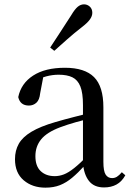

<svg xmlns="http://www.w3.org/2000/svg" viewBox="-20 -849 605 884"><path d="M189 15Q129 15 89 -19Q49 -53 49 -116Q49 -156 66.5 -187Q84 -218 125 -242.5Q166 -267 235 -287Q276 -299 323 -311Q370 -323 410 -333V-308Q370 -298 329.5 -286.5Q289 -275 257 -263Q196 -240 169.5 -207.5Q143 -175 143 -130Q143 -84 167.5 -61Q192 -38 232 -38Q253 -38 274 -46Q295 -54 322 -75.5Q349 -97 386 -135L396 -86H369Q339 -53 312 -30.5Q285 -8 256 3.5Q227 15 189 15ZM459 14Q413 14 389.5 -16Q366 -46 362 -98V-101V-365Q362 -421 350 -451Q338 -481 313.5 -493Q289 -505 250 -505Q222 -505 193.5 -497.5Q165 -490 131 -472L180 -499L165 -420Q162 -389 147.5 -376Q133 -363 113 -363Q73 -363 64 -402Q77 -465 132.5 -501Q188 -537 279 -537Q370 -537 413 -494Q456 -451 456 -355V-104Q456 -61 466.5 -45Q477 -29 496 -29Q508 -29 518 -35Q528 -41 541 -56L557 -42Q541 -13 516.5 0.5Q492 14 459 14ZM211 -630Q234 -665 257.5 -701Q281 -737 308 -779Q324 -806 337.5 -817.5Q351 -829 367 -829Q382 -829 393.5 -818.5Q405 -808 405 -790Q405 -775 394 -759.5Q383 -744 357 -724Q321 -696 290.5 -669Q260 -642 230 -615Z"/></svg>

Font: Noto Serif JP ExtraLight Medium
Style: Regular
Weight: 500
Version: Version 2.003-H1;hotconv 1.1.1;makeotfexe 2.6.0